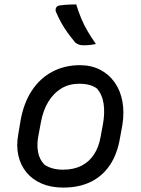

<svg xmlns="http://www.w3.org/2000/svg" viewBox="-20 -838 640 869"><path d="M342 -543Q393 -543 433 -522.5Q473 -502 499 -465Q525 -428 534 -379Q543 -330 534 -273L523 -213Q511 -141 477.5 -91Q444 -41 391 -15Q338 11 266 11Q211 11 169 -7Q127 -25 100 -57.5Q73 -90 63 -134.5Q53 -179 63 -232L73 -292Q87 -371 123.5 -427Q160 -483 216 -513Q272 -543 342 -543ZM338 -459Q293 -459 258 -438Q223 -417 199 -378Q175 -339 165 -284L154 -225Q146 -186 152 -151Q158 -116 182 -92Q199 -81 219.5 -75.5Q240 -70 265 -70Q314 -70 349 -88Q384 -106 405.5 -139Q427 -172 435 -217L446 -276Q455 -326 449 -368Q443 -410 418 -438Q404 -448 384.5 -453.5Q365 -459 338 -459ZM325 -818Q335 -785 347.5 -755Q360 -725 377 -696Q394 -667 414 -639Q401 -636 387.5 -634.5Q374 -633 358 -633Q346 -633 337.5 -636Q329 -639 321 -645Q302 -668 286 -690Q270 -712 257 -735.5Q244 -759 233 -785Q230 -794 233.5 -802Q237 -810 247 -813Q261 -815 272.5 -816Q284 -817 296.5 -817.5Q309 -818 325 -818Z"/></svg>

Font: Rec Mono Semicasual
Style: Italic
Weight: 400
Italic angle: -10°
Version: Version 1.085; ttfautohint (v1.8.4.7-5d5b)